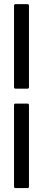

<svg xmlns="http://www.w3.org/2000/svg" viewBox="-20 -872 211 942"><path d="M115.2 -363.8Q122.1 -363.8 122.1 -355.5V42.5Q122.1 50.8 115.2 50.8H55.7Q48.8 50.8 48.8 42.5V-355.5Q48.8 -363.8 55.7 -363.8ZM115.2 -851.6Q122.1 -851.6 122.1 -843.3V-445.3Q122.1 -437 115.2 -437H55.7Q48.8 -437 48.8 -445.3V-843.3Q48.8 -851.6 55.7 -851.6Z"/></svg>

Font: Della Respira
Style: Regular
Weight: 500
Version: Version 0.201